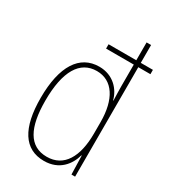

<svg xmlns="http://www.w3.org/2000/svg" viewBox="-188 -855 854 960"><g transform="rotate(30 239.0 -375.0)"><path d="M221 10C310 10 354 -50 370 -108H372L375 0H396V-632H466V-657H396V-760H370V-657H210V-632H370V-511C370 -483 371 -456 372 -425H370C356 -481 308 -537 227 -537C114 -537 50 -439 50 -255C50 -82 107 10 221 10ZM223 -15C121 -15 77 -101 77 -255C77 -425 130 -512 227 -512C319 -512 370 -430 370 -300V-234C370 -100 322 -15 223 -15Z"/></g></svg>

Font: Noto Sans Malayalam Condensed Thin
Style: Regular
Weight: 100
Width: 3
Designer: Jelle Bosma - Monotype Design Team
Foundry: Monotype Imaging Inc.
Version: Version 2.104